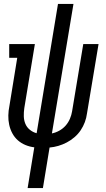

<svg xmlns="http://www.w3.org/2000/svg" viewBox="-20 -755 540 980"><path d="M121 205 155 -3Q131 -6 109.5 -15Q88 -24 71 -39Q54 -54 43 -74.5Q32 -95 27 -118Q22 -141 22.5 -165.5Q23 -190 28 -214L68 -460H27V-530H158L104 -203Q101 -182 101.5 -161.5Q102 -141 109.5 -123Q117 -105 132.5 -92.5Q148 -80 167 -75L276 -735H355L245 -74Q265 -78 283.5 -88.5Q302 -99 315.5 -114.5Q329 -130 337 -149Q345 -168 348 -187L405 -530H483L424 -176Q421 -153 413 -131.5Q405 -110 392 -90.5Q379 -71 360.5 -55Q342 -39 321 -28Q300 -17 278 -10.5Q256 -4 233 -2L199 205Z"/></svg>

Font: Iosevka Curly Slab Oblique
Style: Regular
Weight: 400
Italic angle: -9°
Monospace: yes
Designer: Belleve Invis
Foundry: Belleve Invis
Version: Version 11.1.0; ttfautohint (v1.8.3)